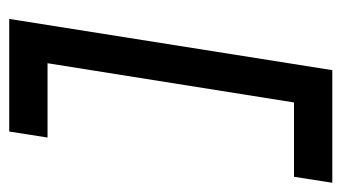

<svg xmlns="http://www.w3.org/2000/svg" viewBox="-182 -488 740 416"><g transform="rotate(90 188.0 -280.0)"><path d="M21 70H265L278 -13H117L202 -547H363L376 -630H132Z"/></g></svg>

Font: Charger Sport
Style: SeBdObl
Weight: 600
Designer: Jasper
Foundry: Cannot Into Space Fonts
Version: Version 1.1